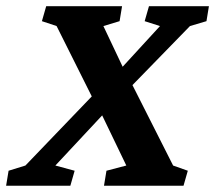

<svg xmlns="http://www.w3.org/2000/svg" viewBox="-42 -593 687 613"><path d="M543.9 0H290L297.9 -47.9L361.3 -64.5L284.2 -224.6L251 -285.2L138.7 -509.8L91.8 -525.4L105.5 -573.2H347.7L339.8 -525.4L288.1 -509.8L349.6 -379.9L380.9 -321.3L510.7 -64.5L557.6 -47.9ZM468.8 -509.8 419.9 -525.4 433.6 -573.2H625L617.2 -525.4L564.5 -509.8L380.9 -321.3L284.2 -224.6L134.8 -64.5L196.3 -47.9L182.6 0H-22.5L-14.6 -47.9L39.1 -64.5L251 -285.2L349.6 -379.9Z"/></svg>

Font: Crimson Pro
Style: Bold Italic
Weight: 700
Italic angle: -12°
Designer: Jacques Le Bailly
Foundry: Baron von Fonthausen
Version: Version 1.003